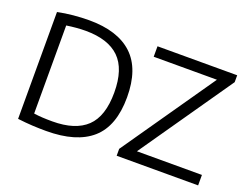

<svg xmlns="http://www.w3.org/2000/svg" viewBox="-114 -979 1568 1216"><g transform="rotate(20 670.0 -371.0)"><path d="M282.5 5.5Q236 5.5 190.2 3Q144.5 0.5 90.5 -6V-726Q139.5 -736.5 195 -741.8Q250.5 -747 301 -747Q494 -747 593.2 -654Q692.5 -561 692.5 -370Q692.5 -176 589.5 -85.2Q486.5 5.5 282.5 5.5ZM299 -65Q453.5 -65 529.8 -137.8Q606 -210.5 606 -370.5Q606 -529 530.2 -602.8Q454.5 -676.5 302.5 -676.5Q272.5 -676.5 240.2 -673.8Q208 -671 174.5 -666V-72.5Q201.5 -68.5 231.2 -66.8Q261 -65 299 -65ZM757 0V-46.5L1189 -669.5H763V-740H1300V-693.5L868 -70.5H1306V0Z"/></g></svg>

Font: Encode Sans SmExp
Style: Regular
Weight: 400
Width: 6
Designer: Multiple Designers
Foundry: Impallari Type
Version: Version 3.002; ttfautohint (v1.8.3) -l 8 -r 50 -G 200 -x 14 